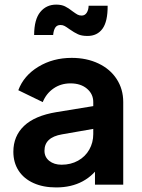

<svg xmlns="http://www.w3.org/2000/svg" viewBox="-20 -809 620 841"><path d="M38.5 -144.2Q38.5 -213 85.5 -257.6Q132.5 -302.2 226.8 -317.8L404.5 -346.8V-247.2L251.5 -220.5Q212.8 -213.8 193.8 -195.9Q174.8 -178 174.8 -148.8Q174.8 -121 195.9 -104.2Q217 -87.5 249.8 -87.5Q290 -87.5 321.9 -105.2Q353.8 -123 371.1 -153.8Q388.5 -184.5 388.5 -221.5V-362Q388.5 -397.2 361 -420.5Q333.5 -443.8 288.8 -443.8Q246.8 -443.8 214.6 -421.6Q182.5 -399.5 167.2 -361.8L60.2 -413.8Q84 -477.8 148 -516.6Q212 -555.5 294 -555.5Q359.5 -555.5 411.1 -531Q462.8 -506.5 491.2 -462.5Q519.8 -418.5 519.8 -362V0H396V-92.8L424.2 -94.5Q391.8 -41.5 342.1 -14.8Q292.5 12 226 12Q169.2 12 126.9 -7.1Q84.5 -26.2 61.5 -61.5Q38.5 -96.8 38.5 -144.2ZM284.8 -680.8Q271 -690.8 263.1 -695.1Q255.2 -699.5 245 -699.5Q229.5 -699.5 222.1 -688.1Q214.8 -676.8 212.8 -655.8H129.5Q129.8 -724 156.4 -756.4Q183 -788.8 226.2 -788.8Q249.2 -788.8 265 -781Q280.8 -773.2 297.8 -759.5Q311.5 -749.5 319.5 -745.1Q327.5 -740.8 337.5 -740.8Q351.8 -740.8 359.8 -753.1Q367.8 -765.5 368.2 -783.8H451.5Q452 -714.8 428.9 -683.1Q405.8 -651.5 363.2 -651.5Q338 -651.5 321.8 -658.9Q305.5 -666.2 284.8 -680.8Z"/></svg>

Font: Trafiko Sans Variable
Style: Regular
Weight: 400
Designer: Gumpita Rahayu / Trafiko
Foundry: Tokotype / Trafiko
Version: Version 0.001;FEAKit 1.0